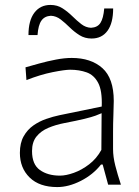

<svg xmlns="http://www.w3.org/2000/svg" viewBox="-20 -757 571 787"><path d="M214.8 9.8Q141.6 9.8 101.6 -29.3Q61.5 -68.4 61.5 -130.4Q61.5 -170.9 76.9 -198.2Q92.3 -225.6 116.7 -242.7Q141.1 -259.8 169.4 -269.5Q197.8 -279.3 223.6 -284.7L397 -320.3Q399.4 -385.3 382.3 -417.5Q365.2 -449.7 335 -460.4Q304.7 -471.2 267.6 -471.2Q245.6 -471.2 195.6 -461.2Q145.5 -451.2 88.4 -428.7L84.5 -481Q107.9 -487.8 140.9 -496.8Q173.8 -505.9 209 -512.7Q244.1 -519.5 273.9 -519.5Q353 -519.5 399.7 -477.8Q446.3 -436 446.3 -343.3Q446.3 -320.8 444.8 -286.1Q443.4 -251.5 443.4 -216.8V-146Q443.4 -114.3 452.6 -78.1Q461.9 -42 475.6 0H423.3L400.9 -82.5H394Q361.3 -41 311.3 -15.6Q261.2 9.8 214.8 9.8ZM225.6 -37.1Q250.5 -37.1 282.7 -48.6Q314.9 -60.1 345.5 -83.5Q376 -106.9 395.5 -142.6L396.5 -293Q387.2 -288.6 371.8 -283Q356.4 -277.3 326.7 -270Q296.9 -262.7 243.2 -252.4Q208 -245.6 178 -232.9Q147.9 -220.2 129.6 -197.5Q111.3 -174.8 111.3 -137.7Q111.3 -83 143.6 -60.1Q175.8 -37.1 225.6 -37.1ZM355.5 -599.1Q327.6 -599.1 305.9 -612.8Q284.2 -626.5 265.6 -644.8Q247.1 -663.1 228.8 -677.2Q210.4 -691.4 188.5 -692.4Q162.6 -690.9 149.7 -672.4Q136.7 -653.8 133.8 -613.3H96.7Q96.7 -672.9 120.8 -704.8Q145 -736.8 187 -736.8Q214.8 -736.8 236.3 -722.9Q257.8 -709 276.4 -690.7Q294.9 -672.4 313.2 -658.2Q331.5 -644 353 -643.1Q379.9 -644.5 391.8 -663.3Q403.8 -682.1 407.2 -722.2H443.8Q443.8 -662.6 420.7 -630.9Q397.5 -599.1 355.5 -599.1Z"/></svg>

Font: Pinar-FD Light
Style: Regular
Weight: 300
Designer: Amin Abedi
Version: Version 2.000